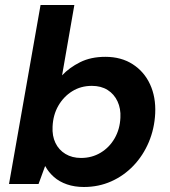

<svg xmlns="http://www.w3.org/2000/svg" viewBox="-20 -735 681 767"><path d="M315 12Q278 12 247.5 1.5Q217 -9 195.5 -28Q174 -47 161 -71H160L134 0H16L142 -715H277L228 -434Q257 -465 300 -486.5Q343 -508 401 -508Q464 -508 510 -478.5Q556 -449 579.5 -398Q603 -347 600 -282Q597 -221 574.5 -167.5Q552 -114 513.5 -73.5Q475 -33 424.5 -10.5Q374 12 315 12ZM304 -104Q347 -104 382 -125Q417 -146 438 -182.5Q459 -219 461 -265Q463 -301 449.5 -330Q436 -359 410 -375.5Q384 -392 347 -392Q303 -392 268.5 -370.5Q234 -349 213 -312.5Q192 -276 190 -229Q188 -192 201.5 -164Q215 -136 241.5 -120Q268 -104 304 -104Z"/></svg>

Font: DM Sans 28pt
Style: Bold Italic
Weight: 700
Italic angle: -10°
Version: Version 4.004;gftools[0.9.30]